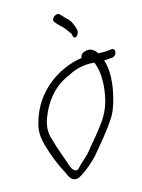

<svg xmlns="http://www.w3.org/2000/svg" viewBox="-81 -700 605 820"><g transform="rotate(-10 221.0 -290.0)"><path d="M65 -201C57 -159 65 -134 75 -104C93 -56 118 -7 143 30C153 49 163 66 185 63C206 61 267 -1 285 -29C314 -72 343 -110 367 -155C383 -181 392 -211 398 -247C409 -310 407 -374 388 -415C397 -415 404 -418 413 -419L423 -420C446 -424 449 -461 425 -456L415 -454C409 -453 403 -452 398 -451C391 -451 378 -449 369 -449C357 -465 338 -477 316 -468C306 -465 296 -459 295 -444C296 -443 295 -443 295 -442C197 -419 89 -338 65 -201ZM102 -202C122 -289 170 -349 231 -379C261 -400 298 -413 345 -413C348 -409 349 -404 352 -398C368 -361 372 -303 363 -246C355 -197 336 -164 314 -130C296 -101 274 -73 255 -43C245 -28 229 -13 214 4C196 26 195 32 179 23C174 20 169 13 164 3C150 -32 126 -77 110 -122C100 -146 96 -168 102 -202ZM208 -612C215 -606 221 -599 229 -593C247 -581 258 -566 271 -550L275 -538C276 -535 280 -533 283 -533C290 -533 295 -541 298 -552C299 -557 298 -561 297 -564L293 -576C285 -591 282 -600 271 -611L256 -623L236 -641C221 -654 192 -626 208 -612Z"/></g></svg>

Font: Stray Cat
Style: SuCnObl
Weight: 400
Version: Version 1.0